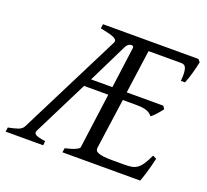

<svg xmlns="http://www.w3.org/2000/svg" viewBox="-126 -747 949 880"><g transform="rotate(20 349.0 -307.5)"><path d="M399.9 -560.1Q400.4 -565.4 396.5 -568.1Q392.6 -570.8 386.7 -570.1Q380.9 -569.3 374.5 -564.9Q368.2 -560.5 363.8 -551.8L269 -358.9H373ZM673.8 -119.1Q664.1 -76.7 654.5 -45.4Q645 -14.2 639.2 0H259.8L263.2 -21Q293.9 -27.8 312 -35.9Q330.1 -43.9 331.1 -50.8L367.2 -319.8H249L116.2 -54.2Q108.4 -40 120.8 -32.7Q133.3 -25.4 168 -21L166 0H-17.1L-14.2 -21Q16.1 -26.9 34.2 -33.4Q52.2 -40 59.1 -54.2L310.1 -553.2Q314 -561.5 310.1 -567.1Q306.2 -572.8 295.7 -577.4Q285.2 -582 268.6 -585.9Q252 -589.8 231 -594.2L233.9 -615.2H699.2L710 -603Q707.5 -590.3 703.9 -575.2Q700.2 -560.1 695.8 -544.9Q691.4 -529.8 686.8 -516.1Q682.1 -502.4 678.2 -493.2H658.2Q660.2 -515.6 659.4 -530.5Q658.7 -545.4 655.5 -554.4Q652.3 -563.5 646.5 -567.1Q640.6 -570.8 631.8 -570.8H472.2L442.9 -358.9H621.1L630.9 -345.2Q626 -338.4 619.9 -330.8Q613.8 -323.2 607.4 -316.2Q601.1 -309.1 594.7 -303Q588.4 -296.9 583 -293Q577.1 -300.3 570.3 -305.2Q563.5 -310.1 554 -313.5Q544.4 -316.9 531.2 -318.4Q518.1 -319.8 500 -319.8H438L403.8 -75.2Q402.8 -67.9 405.3 -62.3Q407.7 -56.6 417 -52.5Q426.3 -48.3 443.6 -46.1Q460.9 -43.9 490.2 -43.9H545.9Q566.4 -43.9 581.1 -46.4Q595.7 -48.8 607.9 -57.4Q620.1 -65.9 631.3 -82.5Q642.6 -99.1 655.8 -127.9Z"/></g></svg>

Font: Gentium Basic
Style: Italic
Weight: 400
Italic angle: -8°
Designer: J. Victor Gaultney and Annie Olsen
Foundry: SIL International
Version: Version 1.102; 2013; Maintenance release